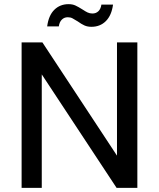

<svg xmlns="http://www.w3.org/2000/svg" viewBox="-20 -904 765 924"><path d="M84 -700H184L543 -155V-700H641V0H541L181 -546V0H84ZM310 -884Q329 -884 343 -877.5Q357 -871 376 -859Q391 -849 401.5 -844Q412 -839 425 -839Q442 -839 453.5 -850Q465 -861 468 -882H524Q517 -830 489.5 -802.5Q462 -775 420 -775Q401 -775 386.5 -781.5Q372 -788 354 -801Q338 -811 328.5 -816Q319 -821 306 -821Q289 -821 277.5 -809.5Q266 -798 263 -777H207Q214 -830 241.5 -857Q269 -884 310 -884Z"/></svg>

Font: AF Albert Sans Medium
Style: Regular
Weight: 500
Designer: Andreas Rasmussen
Foundry: a.Foundry
Version: Version 1.300;Glyphs 3.2 (3231)